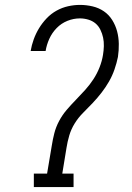

<svg xmlns="http://www.w3.org/2000/svg" viewBox="-20 -763 540 783"><path d="M118 0V-55H172L191 -168Q195 -194 201.5 -219.5Q208 -245 221 -269.5Q234 -294 252 -315Q270 -336 289.5 -356Q309 -376 327.5 -396.5Q346 -417 361 -440Q376 -463 386 -488.5Q396 -514 400 -539Q403 -557 403.5 -575Q404 -593 400.5 -609.5Q397 -626 389.5 -641.5Q382 -657 369.5 -667.5Q357 -678 340 -683Q323 -688 306 -688Q280 -688 255 -678Q230 -668 211 -648.5Q192 -629 181 -604.5Q170 -580 166 -555H105Q109 -579 117.5 -602.5Q126 -626 139 -647.5Q152 -669 170 -688Q188 -707 210.5 -719.5Q233 -732 257.5 -737.5Q282 -743 306 -743Q332 -743 357.5 -737Q383 -731 403.5 -717Q424 -703 437.5 -681.5Q451 -660 457.5 -635.5Q464 -611 464.5 -584.5Q465 -558 461 -531Q456 -506 447 -480Q438 -454 424.5 -430.5Q411 -407 394 -385Q377 -363 358 -343Q339 -323 319 -303Q299 -283 284.5 -259.5Q270 -236 262.5 -210.5Q255 -185 251 -159L234 -55H280V0Z"/></svg>

Font: Iosevka Slab Light
Style: Italic
Weight: 300
Italic angle: -9°
Monospace: yes
Designer: Belleve Invis
Foundry: Belleve Invis
Version: Version 11.1.1; ttfautohint (v1.8.3)